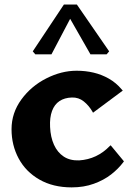

<svg xmlns="http://www.w3.org/2000/svg" viewBox="-20 -802 577 832"><path d="M30 -242Q30 -312.5 72.5 -370.8Q115 -429 180.5 -462.2Q246 -495.5 312 -495.5Q351 -495.5 385.8 -487.2Q420.5 -479 451.8 -461.2Q483 -443.5 507 -415L512 -409.5L383 -313.5Q382.5 -315.5 381 -317.5Q365.5 -344.5 343 -362.5Q320.5 -380.5 291.5 -379.5Q259.5 -378.5 237.8 -364Q216 -349.5 205.5 -321.2Q195 -293 197 -252Q199 -207.5 214 -174.5Q229 -141.5 256.2 -123.5Q283.5 -105.5 323 -107Q362 -109.5 395.2 -125.2Q428.5 -141 455.5 -169Q456.5 -169.5 459.5 -172.5L517 -103L515 -100Q493 -70.5 461.5 -46Q430 -21.5 386.8 -5.8Q343.5 10 290.5 10Q210 10 151 -23.8Q92 -57.5 61 -115Q30 -172.5 30 -242ZM453 -579.5 442 -566.5H372L284 -720.5L203 -566.5H133L122 -579.5L257 -782.5H313Z"/></svg>

Font: TMT Limkin
Style: Regular
Weight: 400
Designer: Gabriel Drozdov
Version: Version 1.000;Glyphs 3.1.2 (3151)